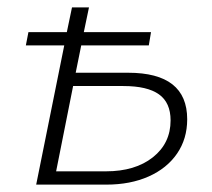

<svg xmlns="http://www.w3.org/2000/svg" viewBox="-20 -500 574 520"><path d="M487 -177Q487 -124 459.5 -84Q432 -44 382.5 -22Q333 0 268 0H78L154 -377H50L57 -413H161L175 -480H221L207 -413H389L383 -377H200L185 -303H327Q487 -303 487 -177ZM442 -174Q442 -222 410.5 -244.5Q379 -267 314 -267H178L132 -36H267Q346 -36 394 -74Q442 -112 442 -174Z"/></svg>

Font: Montserrat Ace
Style: Light Italic
Weight: 300
Italic angle: -11.3°
Designer: Julieta Ulanovsky
Foundry: Julieta Ulanovsky
Version: Version 1